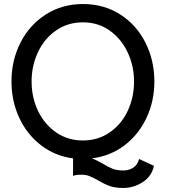

<svg xmlns="http://www.w3.org/2000/svg" viewBox="-20 -775 853 954"><path d="M671 15 745 49Q734 101 689 130Q644 159 593 159Q553 159 526 149.5Q499 140 467 121Q442 107 424.5 100Q407 93 384 93Q357 93 343 99V12Q253 0 183.5 -53.5Q114 -107 75.5 -190Q37 -273 37 -370Q37 -476 82.5 -564.5Q128 -653 209 -704Q290 -755 392 -755Q495 -755 576 -704Q657 -653 702 -564.5Q747 -476 747 -370Q747 -272 707.5 -188.5Q668 -105 597.5 -52Q527 1 436 12Q458 19 492 39Q518 55 539.5 63.5Q561 72 593 72Q622 72 643 57.5Q664 43 671 15ZM392 -77Q467 -77 525 -117Q583 -157 614.5 -224Q646 -291 646 -370Q646 -448 614 -515.5Q582 -583 524.5 -623.5Q467 -664 392 -664Q317 -664 259 -624Q201 -584 169 -516.5Q137 -449 137 -370Q137 -291 169 -224Q201 -157 259 -117Q317 -77 392 -77Z"/></svg>

Font: Arvo
Style: Regular
Weight: 400
Designer: Anton Koovit (Cyrillic Expansion: Cyreal)
Foundry: Anton Koovit, Yassin Baggar
Version: Version 3.000